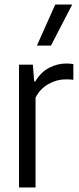

<svg xmlns="http://www.w3.org/2000/svg" viewBox="-20 -828 349 848"><path d="M64 0V-542.5H125L131 -468.5H136Q160 -509 196.2 -528.2Q232.5 -547.5 273.5 -547.5Q283 -547.5 290.8 -546.8Q298.5 -546 304 -545V-475.5Q295 -477 287.2 -477.2Q279.5 -477.5 269.5 -477.5Q231 -477.5 194 -456.8Q157 -436 137 -397V0ZM143 -626.5 224 -808H299L205 -626.5Z"/></svg>

Font: Encode Sans Condensed
Style: Regular
Weight: 400
Width: 3
Designer: Multiple Designers
Foundry: Impallari Type
Version: Version 3.000; ttfautohint (v1.8.3) -l 8 -r 50 -G 200 -x 14 